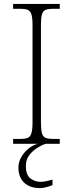

<svg xmlns="http://www.w3.org/2000/svg" viewBox="-20 -734 374 980"><path d="M47 0V-25H84Q109 -25 122 -30.5Q135 -36 140.5 -54.5Q146 -73 146 -109V-605Q146 -642 140.5 -660Q135 -678 122 -683.5Q109 -689 84 -689H47V-714H285V-689H251Q226 -689 212.5 -683.5Q199 -678 194 -660Q189 -642 189 -605V-109Q189 -73 194 -54.5Q199 -36 212.5 -30.5Q226 -25 251 -25H285V0ZM184 226Q132 226 103 198Q74 170 74 121Q74 93 88.5 68Q103 43 125.5 24.5Q148 6 173 0H212Q194 6 170.5 20.5Q147 35 129.5 58Q112 81 112 113Q112 159 135 176.5Q158 194 187 194Q202 194 215 191Q228 188 248 183V211Q238 215 227 218.5Q216 222 205 224Q194 226 184 226Z"/></svg>

Font: Noto Serif Kannada ExtraLight
Style: Regular
Weight: 250
Version: Version 2.003